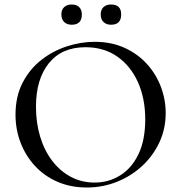

<svg xmlns="http://www.w3.org/2000/svg" viewBox="-20 -822 806 854"><path d="M366 12Q294 12 235.5 -13.5Q177 -39 135.5 -84Q94 -129 71.5 -187.5Q49 -246 49 -312Q49 -393 80.5 -454Q112 -515 164 -555.5Q216 -596 278 -616Q340 -636 401 -636Q475 -636 533.5 -609.5Q592 -583 633 -538Q674 -493 695.5 -436Q717 -379 717 -319Q717 -249 689 -189Q661 -129 612.5 -84Q564 -39 500.5 -13.5Q437 12 366 12ZM401 -10Q464 -10 515.5 -42.5Q567 -75 596.5 -137.5Q626 -200 626 -291Q626 -384 593.5 -456.5Q561 -529 501.5 -570.5Q442 -612 360 -612Q255 -612 197.5 -541Q140 -470 140 -347Q140 -276 158.5 -214.5Q177 -153 212 -107Q247 -61 295 -35.5Q343 -10 401 -10ZM299 -712Q278 -712 265.5 -724Q253 -736 253 -758Q253 -779 265.5 -790.5Q278 -802 299 -802Q320 -802 332 -790.5Q344 -779 344 -758Q344 -712 299 -712ZM474 -712Q453 -712 440.5 -724Q428 -736 428 -758Q428 -779 440.5 -790.5Q453 -802 474 -802Q519 -802 519 -758Q519 -712 474 -712Z"/></svg>

Font: Cormorant Light Medium
Style: Regular
Weight: 500
Version: Version 4.000